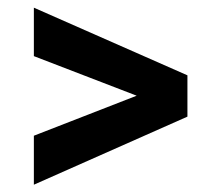

<svg xmlns="http://www.w3.org/2000/svg" viewBox="-20 -559 585 508"><path d="M69.6 -199.9 341.6 -305.8 69.6 -410.5V-538.7L475.9 -359.7V-250.4L69.6 -70.3Z"/></svg>

Font: Interface
Style: Bold
Weight: 700
Designer: Rasmus Andersson
Foundry: rsms
Version: Version 1.8